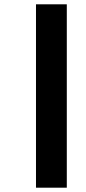

<svg xmlns="http://www.w3.org/2000/svg" viewBox="-20 -732 401 891"><path d="M147 139V-712H290V139Z"/></svg>

Font: Noto Sans Kannada Condensed ExtraBold
Style: Regular
Weight: 800
Width: 3
Designer: Jelle Bosma - Monotype Design Team
Foundry: Monotype Imaging Inc.
Version: Version 2.005; ttfautohint (v1.8.4.7-5d5b)